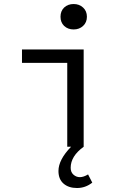

<svg xmlns="http://www.w3.org/2000/svg" viewBox="-20 -733 640 959"><path d="M300.3 -603.5Q282.2 -621.1 282.2 -649.4Q282.2 -677.7 300.3 -695.3Q319.3 -712.9 347.7 -712.9Q376 -712.9 395 -695.3Q414.1 -677.7 414.1 -649.4Q414.1 -621.1 395 -603.5Q376 -585.9 347.7 -585.9Q319.3 -585.9 300.3 -603.5ZM315.9 0V-418.9H89.8V-485.8H397.9V0Q333 46.9 333 105Q333 127 346.7 139.2Q375.5 165 419.9 138.2L440.9 179.2Q406.7 206.1 364.7 206.1Q322.8 206.1 297.4 184.1Q272 162.1 272 121.1Q272 64.9 335 0Z"/></svg>

Font: SourceCodePro-Regular
Style: Regular
Weight: 400
Monospace: yes
Designer: Paul D. Hunt
Foundry: Adobe Systems Incorporated
Version: Version 1.009;PS 1.000;hotconv 1.0.70;makeotf.lib2.5.5900